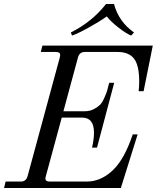

<svg xmlns="http://www.w3.org/2000/svg" viewBox="-30 -940 784 960"><path d="M574.2 0H-9.8L-2 -32.2H74.2Q100.6 -32.2 107.9 -59.1L269 -652.8Q271 -660.6 271 -665Q271 -680.2 250 -680.2H173.8L182.1 -711.9H733.9L688 -483.9H663.1Q666 -504.9 666 -532.2Q666 -613.8 639.9 -647Q613.8 -680.2 558.1 -680.2H394Q367.2 -680.2 359.9 -652.8L287.1 -383.8H395Q419.4 -383.8 439.5 -394.5Q459.5 -405.3 470.5 -416.3Q481.4 -427.2 492.2 -452.1Q502.9 -477.1 505.6 -486.1Q508.3 -495.1 514.6 -521Q515.6 -524.4 516.1 -525.9H541L455.1 -202.1H430.2Q439.9 -243.2 439.9 -276.9Q439.9 -352.1 379.9 -352.1H278.8L199.2 -59.1Q196.8 -49.3 196.8 -48.8Q196.8 -32.2 217.8 -32.2H403.8Q468.8 -32.2 525.4 -80.8Q582 -129.4 622.1 -235.8L633.8 -268.1H658.2ZM330.1 -762.2 324.2 -777.8Q430.2 -830.6 500 -919.9H540Q564 -830.6 640.1 -777.8L626 -762.2Q602.5 -771 563.5 -801.3Q524.4 -831.5 503.9 -857.9Q466.3 -831.1 411.1 -800.8Q356 -770.5 330.1 -762.2Z"/></svg>

Font: Flanker Steampunk
Style: Italic
Weight: 400
Italic angle: -12°
Designer: Alexey Kryukov, Leonardo Di Lena
Foundry: Alexey Kryukov, Leonardo Di Lena
Version: 1.210